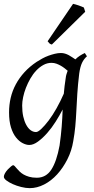

<svg xmlns="http://www.w3.org/2000/svg" viewBox="-22 -732 487 996"><path d="M420 -671 247 -501Q239 -503 235 -506.5Q231 -510 225 -518L357 -712Q362 -711 369.5 -709Q377 -707 385.5 -704Q394 -701 401.5 -698Q409 -695 413 -693ZM429 -440Q413 -426 403.5 -406Q394 -386 389 -351Q382 -293 379 -245Q376 -197 374 -155.5Q372 -114 368.5 -76Q365 -38 358 0Q350 50 327.5 94.5Q305 139 274.5 172.5Q244 206 207 225Q170 244 132 244Q112 244 88 238Q64 232 44 223Q24 214 11 204Q-2 194 -2 185Q-2 177 4 166.5Q10 156 18.5 147Q27 138 35 131.5Q43 125 46 125Q50 125 54.5 130Q59 135 65 142Q71 149 79.5 157.5Q88 166 100 173Q112 180 129 185Q146 190 169 190Q217 190 244.5 147.5Q272 105 287 23Q291 -4 293.5 -28Q296 -52 298 -75Q300 -98 301 -119.5Q302 -141 303 -164Q287 -133 266.5 -100.5Q246 -68 222.5 -41.5Q199 -15 175 2.5Q151 20 130 20Q114 20 95.5 10.5Q77 1 61 -19Q45 -39 35 -71Q25 -103 25 -149Q25 -188 33.5 -224.5Q42 -261 60 -294.5Q78 -328 105 -357.5Q132 -387 168 -411Q182 -420 197.5 -428.5Q213 -437 229.5 -443Q246 -449 262.5 -453Q279 -457 294 -457Q305 -457 315 -454Q325 -451 334.5 -446Q344 -441 352.5 -435Q361 -429 369 -424Q380 -435 392.5 -443Q405 -451 418 -457ZM165 -47Q175 -47 192.5 -63.5Q210 -80 230.5 -107Q251 -134 271.5 -170.5Q292 -207 309 -246Q311 -265 313 -285Q315 -305 319 -328Q320 -338 323 -347.5Q326 -357 329 -365Q322 -371 313 -378Q304 -385 293.5 -391Q283 -397 271 -401.5Q259 -406 245 -406Q223 -406 203 -395Q183 -384 166 -366Q149 -348 135.5 -324.5Q122 -301 112.5 -276.5Q103 -252 98 -228Q93 -204 93 -185Q93 -153 98.5 -128Q104 -103 114 -84.5Q124 -66 137 -56.5Q150 -47 165 -47Z"/></svg>

Font: Oxford Ugaritic
Style: Regular
Weight: 400
Designer: Jacob Thomas
Foundry: Bengal Creative Media Limited
Version: Version 1.000